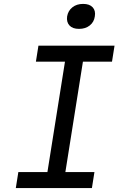

<svg xmlns="http://www.w3.org/2000/svg" viewBox="-20 -964 640 984"><path d="M61 0 74 -82H223L313 -648H164L177 -730H567L554 -648H405L315 -82H464L451 0ZM385 -816Q352 -816 336 -833.5Q320 -851 324 -880Q329 -909 351 -926.5Q373 -944 406 -944Q439 -944 455 -926.5Q471 -909 466 -880Q462 -851 440 -833.5Q418 -816 385 -816Z"/></svg>

Font: NKDuy Mono
Style: Italic
Weight: 400
Italic angle: -9°
Monospace: yes
Designer: NKDuy
Foundry: NKDuy
Version: Version 2.251; ttfautohint (v1.8.4.7-5d5b)